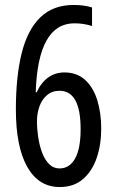

<svg xmlns="http://www.w3.org/2000/svg" viewBox="-20 -744 469 774"><path d="M44 -303Q44 -436 67.5 -530Q91 -624 142.5 -674Q194 -724 277 -724Q298 -724 316.5 -721.5Q335 -719 351 -714V-639Q318 -650 280 -650Q133 -650 124 -372H128Q145 -410 173.5 -431Q202 -452 240 -452Q290 -452 323 -422Q356 -392 372 -340.5Q388 -289 388 -226Q388 -160 369.5 -106.5Q351 -53 314 -21.5Q277 10 221 10Q136 10 90 -71Q44 -152 44 -303ZM220 -65Q260 -65 282.5 -104.5Q305 -144 305 -224Q305 -378 220 -378Q190 -378 169.5 -360.5Q149 -343 139 -315Q129 -287 129 -255Q129 -224 134 -191Q139 -158 149.5 -129.5Q160 -101 177.5 -83Q195 -65 220 -65Z"/></svg>

Font: Noto Sans Myanmar ExtraCondensed
Style: Regular
Weight: 400
Width: 2
Designer: Monotype Design Team
Foundry: Monotype Imaging Inc.
Version: Version 2.107; ttfautohint (v1.8.4.7-5d5b)